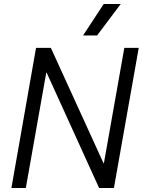

<svg xmlns="http://www.w3.org/2000/svg" viewBox="-20 -939 713 959"><path d="M160 -700H234L497 -124H499L601 -700H673L549 0H475L213 -576H211L109 0H37ZM498 -919H583L465 -762H395Z"/></svg>

Font: Chakra Petch
Style: Italic
Weight: 400
Italic angle: -10°
Designer: Katatrad Aksorn Co.,Ltd.
Foundry: Cadson Demak Co.,Ltd.
Version: Version 1.000; ttfautohint (v1.6)